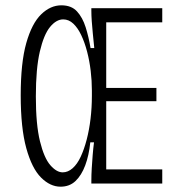

<svg xmlns="http://www.w3.org/2000/svg" viewBox="-20 -691 659 723"><path d="M208 12Q169 12 134.5 -22.5Q100 -57 79 -133Q58 -209 58 -332Q58 -455 79 -529Q100 -603 135 -637Q170 -671 211 -671Q249 -671 270 -648Q291 -625 302.5 -588.5Q314 -552 321 -510H335Q332 -540 329.5 -565Q327 -590 325.5 -611.5Q324 -633 324 -651V-660H380V0H324V-9Q324 -33 325.5 -57.5Q327 -82 329 -107Q331 -132 334 -155H320Q315 -106 301 -68.5Q287 -31 264.5 -9.5Q242 12 208 12ZM345 0V-53H591V0ZM216 -42Q236 -42 253.5 -57.5Q271 -73 284 -101Q297 -129 306.5 -165.5Q316 -202 321 -244Q326 -286 326 -330V-350Q326 -387 321.5 -424.5Q317 -462 308 -496.5Q299 -531 286 -558.5Q273 -586 256 -602Q239 -618 218 -618Q192 -618 168.5 -589.5Q145 -561 130 -497Q115 -433 115 -328Q115 -222 130.5 -159Q146 -96 169.5 -69Q193 -42 216 -42ZM345 -310V-360H569V-310ZM345 -607V-660H591V-607Z"/></svg>

Font: Bricolage Grotesque 24pt Condensed ExtraLight
Style: Regular
Weight: 250
Width: 3
Designer: Mathieu Triay
Foundry: Atelier Triay
Version: Version 1.001;gftools[0.9.33.dev8+g029e19f]